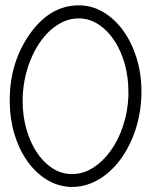

<svg xmlns="http://www.w3.org/2000/svg" viewBox="-20 -702 577 733"><path d="M280.8 -681.6C209.5 -681.6 148.3 -646.8 97.2 -577.1C70.8 -540.7 50.9 -501.1 37.4 -458.3C23.8 -415.4 17.1 -368.3 17.1 -316.9C17.1 -272.9 22.9 -231.4 34.4 -192.1C46 -152.9 62.1 -118.5 82.8 -88.9C103.4 -59.2 127.9 -35.5 156.2 -17.6C184.6 0.3 215.5 10.1 249 11.7H256.3C280.1 11.7 303.1 7.3 325.4 -1.5C347.7 -10.3 368.7 -22.6 388.2 -38.6C407.7 -54.5 425.5 -73.6 441.7 -95.9C457.8 -118.2 471.7 -142.9 483.4 -169.9C495.1 -196.9 504.2 -225.8 510.5 -256.6C516.8 -287.4 520 -319.3 520 -352.5C520 -397.8 513.8 -440.3 501.5 -480.2C489.1 -520.1 472.2 -554.9 450.7 -584.7C429.2 -614.5 403.9 -638.1 374.8 -655.5C345.6 -672.9 314.3 -681.6 280.8 -681.6ZM286.1 -631.8C312.2 -630.5 336.4 -622.2 358.9 -606.9C381.3 -591.6 400.8 -571.4 417.2 -546.1C433.7 -520.9 446.6 -491.6 456.1 -458.3C465.5 -424.9 470.2 -389.6 470.2 -352.5V-335.4C468.6 -295.1 461.8 -256.9 449.7 -220.9C437.7 -185 421.9 -153.4 402.3 -126.2C382.8 -99 360.5 -77.5 335.4 -61.5C310.4 -45.6 284 -37.6 256.3 -37.6H251C224.9 -38.2 200.7 -46.1 178.2 -61C155.8 -76 136.2 -96.2 119.6 -121.6C103 -147 90 -176.4 80.6 -210C71.1 -243.5 66.4 -279.1 66.4 -316.9C66.4 -343.9 68.9 -370.4 74 -396.5C79 -422.5 86.2 -447.2 95.5 -470.5C104.7 -493.7 115.9 -515.3 128.9 -535.2C141.9 -555 156.4 -572.1 172.4 -586.4C188.3 -600.7 205.4 -611.9 223.6 -619.9C241.9 -627.8 260.9 -631.8 280.8 -631.8Z"/></svg>

Font: Nathan
Style: Regular
Weight: 400
Designer: Peter Wiegel
Foundry: Peter Wiegel
Version: Version 1.001 2009